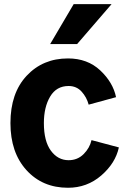

<svg xmlns="http://www.w3.org/2000/svg" viewBox="-20 -887 608 925"><path d="M221.7 -674.8 335 -867.2H517.6L351.6 -674.8ZM30.3 -293.9Q30.3 -438.5 108.4 -522Q186.5 -605.5 307.6 -605.5Q401.4 -605.5 462.9 -547.9Q524.4 -490.2 539.1 -418.9L407.2 -382.8Q397.5 -418.9 373 -445.8Q348.6 -472.7 310.5 -472.7Q252 -472.7 221.7 -421.9Q191.4 -371.1 191.4 -293.9Q191.4 -207 225.1 -161.1Q258.8 -115.2 310.5 -115.2Q353.5 -115.2 382.8 -144.5Q412.1 -173.8 420.9 -211.9L552.7 -176.8Q536.1 -100.6 467.8 -41.5Q399.4 17.6 307.6 17.6Q184.6 17.6 107.4 -67.4Q30.3 -152.3 30.3 -293.9Z"/></svg>

Font: Gothic A1 Black
Style: Regular
Weight: 900
Version: Version 2.50